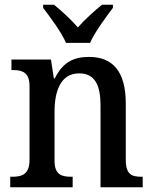

<svg xmlns="http://www.w3.org/2000/svg" viewBox="-20 -786 644 806"><path d="M257 -606H358C378 -651 425 -715 454 -753V-766H408C376 -740 335 -703 307 -671C279 -703 239 -740 207 -766H161V-753C190 -715 238 -651 257 -606ZM23 0H285V-44H280C239 -44 209 -52 209 -111V-318C209 -402 234 -478 312 -478C379 -478 402 -428 402 -342V0H579V-44H575C533 -44 508 -53 508 -116V-351C508 -488 452 -547 354 -547C289 -547 244 -525 210 -457H206L194 -536H28V-492H33C73 -492 104 -483 104 -424V-116C104 -53 72 -44 30 -44H23Z"/></svg>

Font: Noto Serif SemiCondensed Medium
Style: Regular
Weight: 500
Width: 4
Designer: Monotype Design Team
Foundry: Monotype Imaging Inc.
Version: Version 2.014